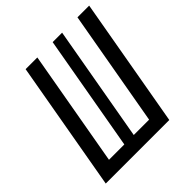

<svg xmlns="http://www.w3.org/2000/svg" viewBox="-186 -831 968 968"><g transform="rotate(-45 298.0 -346.5)"><path d="M21 0H474.1L596.2 -693.4H512.7L403.3 -73.2H293.9L403.3 -693.4H335.9L226.6 -73.2H117.2L226.6 -693.4H143.1Z"/></g></svg>

Font: Cascadia Code SemiLight
Style: Italic
Weight: 350
Italic angle: -10°
Monospace: yes
Designer: Aaron Bell
Foundry: Saja Typeworks
Version: Version 2404.023